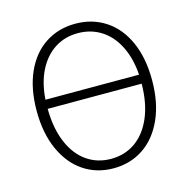

<svg xmlns="http://www.w3.org/2000/svg" viewBox="-109 -842 946 961"><g transform="rotate(-15 364.0 -361.5)"><path d="M65 -364Q65 -479 103 -563.5Q141 -648 209 -692Q277 -736 364 -736Q451 -736 519 -692Q587 -648 625 -564Q663 -480 663 -364Q663 -248 624.5 -162.5Q586 -77 518.5 -32Q451 13 364 13Q277 13 209.5 -32Q142 -77 103.5 -162.5Q65 -248 65 -364ZM608 -360H121Q122 -258 153 -185Q184 -112 238.5 -74Q293 -36 364 -36Q435 -36 489.5 -74Q544 -112 575.5 -185Q607 -258 608 -360ZM607 -407Q601 -493 569 -556.5Q537 -620 484 -653.5Q431 -687 364 -687Q297 -687 244.5 -653.5Q192 -620 160 -557Q128 -494 122 -407Z"/></g></svg>

Font: Nebula Sans Light
Style: Regular
Weight: 300
Designer: Paul D. Hunt for Adobe (as Source Sans)
Foundry: Nebula Entertainment & Broadcasting LLC
Version: Version 1.010